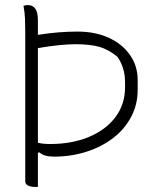

<svg xmlns="http://www.w3.org/2000/svg" viewBox="-20 -730 640 760"><path d="M73 -707Q82 -710 90 -710Q109 -710 119.5 -696Q130 -682 130 -650V-592Q175 -599 212 -602Q249 -605 287 -605Q357 -605 410.5 -580.5Q464 -556 494.5 -512.5Q525 -469 525 -413V-375Q525 -316 499 -267Q473 -218 427 -183Q381 -148 321 -129Q261 -110 194 -110Q153 -110 136 -127L130 -125V10H120Q104 10 92 5Q80 0 80 -13V-600Q80 -628 79 -654.5Q78 -681 73 -707ZM145 -542Q137 -540 130 -540V-165Q149 -160 179 -160Q265 -160 332 -188Q399 -216 437 -266.5Q475 -317 475 -385V-403Q475 -435 467 -460Q459 -485 445 -505Q410 -534 373.5 -544.5Q337 -555 278 -555Q249 -555 211.5 -551Q174 -547 145 -542Z"/></svg>

Font: Recursive Sn Csl St Lt
Style: Regular
Weight: 300
Version: Version 1.079;hotconv 1.0.112;makeotfexe 2.5.65598; ttfautoh